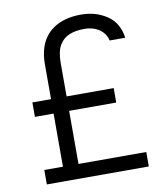

<svg xmlns="http://www.w3.org/2000/svg" viewBox="-81 -783 743 851"><g transform="rotate(-10 290.5 -357.5)"><path d="M61 0V-65H145V-304H61V-369H145V-524Q145 -587 168 -629Q191 -671 235 -693Q279 -715 341 -715Q407 -715 457 -681.5Q507 -648 516 -580H446Q441 -603 425.5 -619Q410 -635 389 -642.5Q368 -650 343 -650Q305 -650 276.5 -638.5Q248 -627 231.5 -599Q215 -571 215 -520V-369H427V-304H215V-65H520V0Z"/></g></svg>

Font: Onest Light
Style: Regular
Weight: 300
Designer: Dmitri Voloshin, Andrey Kudryavtsev
Foundry: Dmitri Voloshin, Andrey Kudryavtsev
Version: Version 1.000;gftools[0.9.33]